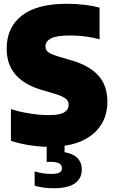

<svg xmlns="http://www.w3.org/2000/svg" viewBox="-20 -770 606 1020"><path d="M323 4.5V38.5Q368 46 391.2 69.5Q414.5 93 414.5 131Q414.5 178 378 204Q341.5 230 263.5 230Q208.5 230 164 216.5V140.5Q183.5 147 207.8 150.5Q232 154 252.5 154Q282 154 295.5 147Q309 140 309 123Q309 90 251.5 90H228V10Q178 8.5 127.8 0Q77.5 -8.5 38 -22V-190.5Q82.5 -176 137.2 -167.2Q192 -158.5 241 -158.5Q296.5 -158.5 320.5 -172.8Q344.5 -187 344.5 -213Q344.5 -227 337.8 -236.8Q331 -246.5 313.8 -255.5Q296.5 -264.5 264 -274L201 -292.5Q112 -318 63.8 -372Q15.5 -426 15.5 -511.5Q15.5 -625 96.2 -687.5Q177 -750 335.5 -750Q384.5 -750 429.2 -744.5Q474 -739 509 -729.5V-561Q477 -570.5 435.5 -576Q394 -581.5 353 -581.5Q280.5 -581.5 251 -566Q221.5 -550.5 221.5 -524.5Q221.5 -512 227 -503Q232.5 -494 247.2 -486.2Q262 -478.5 289.5 -470L352.5 -451.5Q451.5 -424 501 -370.5Q550.5 -317 550.5 -229.5Q550.5 -167 523.8 -118.2Q497 -69.5 446 -38Q395 -6.5 323 4.5Z"/></svg>

Font: Encode Sans Semi Condensed Black
Style: Regular
Weight: 900
Width: 4
Designer: Multiple Designers
Foundry: Impallari Type
Version: Version 2.000